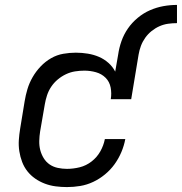

<svg xmlns="http://www.w3.org/2000/svg" viewBox="-20 -752 739 780"><path d="M252 8Q229 8 206 5Q183 2 162 -6Q141 -14 123 -26.5Q105 -39 91.5 -56Q78 -73 70 -94Q62 -115 58.5 -137.5Q55 -160 56.5 -183Q58 -206 62 -230L80 -340Q84 -365 91.5 -390Q99 -415 112.5 -438.5Q126 -462 145 -482Q164 -502 187.5 -515.5Q211 -529 237 -533.5Q263 -538 288 -538Q313 -538 337 -534Q361 -530 382 -521Q403 -512 420.5 -496.5Q438 -481 448 -461L460 -530Q464 -558 473.5 -585Q483 -612 499.5 -636Q516 -660 539.5 -679.5Q563 -699 589.5 -710.5Q616 -722 643.5 -727Q671 -732 699 -732V-658Q681 -658 663 -655.5Q645 -653 628 -645.5Q611 -638 596 -626Q581 -614 570 -598.5Q559 -583 552.5 -565.5Q546 -548 543 -530L513 -349H430Q434 -373 429.5 -396.5Q425 -420 409 -436Q393 -452 370 -458.5Q347 -465 323 -465Q304 -465 285 -462Q266 -459 248 -450.5Q230 -442 214.5 -429Q199 -416 188 -399.5Q177 -383 171 -364.5Q165 -346 162 -328L143 -218Q140 -199 139.5 -179.5Q139 -160 143.5 -142.5Q148 -125 157.5 -109.5Q167 -94 181.5 -84Q196 -74 214.5 -70Q233 -66 252 -66Q278 -66 304 -72.5Q330 -79 352 -96Q374 -113 387.5 -137Q401 -161 406 -187H489Q484 -160 473 -134Q462 -108 445.5 -85Q429 -62 406.5 -43.5Q384 -25 358.5 -13Q333 -1 306 3.5Q279 8 252 8Z"/></svg>

Font: Iosevka Curly Extended Oblique
Style: Regular
Weight: 400
Width: 7
Italic angle: -9°
Monospace: yes
Designer: Belleve Invis
Foundry: Belleve Invis
Version: Version 11.1.0; ttfautohint (v1.8.3)